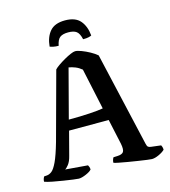

<svg xmlns="http://www.w3.org/2000/svg" viewBox="-130 -1011 986 1114"><g transform="rotate(-15 363.5 -454.0)"><path d="M205 0Q197 0 172 -3.5Q147 -7 114.5 -12Q82 -17 51.5 -23Q21 -29 5 -35Q5 -45 8 -53Q11 -61 14 -65L30 -66Q45 -67 60 -78.5Q75 -90 92.5 -127Q110 -164 132 -241L242 -646Q250 -655 268 -667.5Q286 -680 307 -692Q328 -704 346.5 -712Q365 -720 375 -720Q388 -720 412 -711Q436 -702 460.5 -688.5Q485 -675 501 -661L631 -95Q634 -80 640.5 -75.5Q647 -71 658 -70L716 -63Q718 -60 720.5 -52.5Q723 -45 723 -35Q710 -22 686 -11Q662 0 644 0Q637 0 615 -3Q593 -6 563.5 -10.5Q534 -15 504.5 -20Q475 -25 452.5 -29.5Q430 -34 422 -37Q422 -47 425 -55.5Q428 -64 431 -68L455 -69Q482 -70 491 -82.5Q500 -95 493 -132L460 -284H222L185 -143Q177 -110 162.5 -92Q148 -74 141 -72L276 -61Q278 -58 281 -50.5Q284 -43 284 -34Q274 -22 248 -11Q222 0 205 0ZM237 -346Q306 -346 362 -349.5Q418 -353 444 -358L391 -605Q373 -620 353 -628Q333 -636 314 -639ZM364 -908Q426 -908 455 -874Q484 -840 489 -784Q484 -781 472 -778Q460 -775 438 -775Q430 -811 413.5 -823.5Q397 -836 364 -836Q331 -836 314.5 -823.5Q298 -811 291 -775Q273 -775 259 -778Q245 -781 239 -784Q244 -840 273 -874Q302 -908 364 -908Z"/></g></svg>

Font: Texturina 72pt
Style: Bold
Weight: 700
Designer: Guillermo Torres Carreño
Foundry: Omnibus-Type
Version: Version 1.002; ttfautohint (v1.8.3)